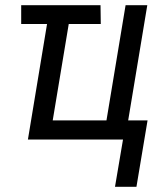

<svg xmlns="http://www.w3.org/2000/svg" viewBox="-20 -540 640 743"><path d="M425 183 456 0H88L162 -447H62V-520H369L370 -447H246L184 -74H392L466 -520H550L476 -74H551L508 183Z"/></svg>

Font: Iosevka Aile Oblique
Style: Regular
Weight: 400
Italic angle: -9°
Designer: Belleve Invis
Foundry: Belleve Invis
Version: Version 31.1.0; ttfautohint (v1.8.4)